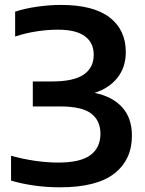

<svg xmlns="http://www.w3.org/2000/svg" viewBox="-20 -770 604 799"><path d="M228.5 9.5Q174.5 9.5 123 2.2Q71.5 -5 26 -18.5V-122Q71.5 -109 123 -101.2Q174.5 -93.5 222.5 -93.5Q314.5 -93.5 356.2 -124.5Q398 -155.5 398 -213.5Q398 -268 359.5 -297.5Q321 -327 231.5 -327H116.5V-431H196Q286.5 -431 328.2 -459.5Q370 -488 370 -542Q370 -592 333.2 -619.2Q296.5 -646.5 221 -646.5Q177 -646.5 130.8 -639.2Q84.5 -632 43 -618V-721.5Q82 -734.5 133.5 -742Q185 -749.5 234 -749.5Q368 -749.5 435.8 -697.8Q503.5 -646 503.5 -553Q503.5 -490 468.5 -446.2Q433.5 -402.5 373.5 -383.5Q447.5 -368.5 488.2 -323.8Q529 -279 529 -205.5Q529 -105.5 456 -48Q383 9.5 228.5 9.5Z"/></svg>

Font: Encode Sans SmExp SmBold
Style: Regular
Weight: 600
Width: 6
Designer: Multiple Designers
Foundry: Impallari Type
Version: Version 3.002; ttfautohint (v1.8.3) -l 8 -r 50 -G 200 -x 14 